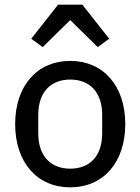

<svg xmlns="http://www.w3.org/2000/svg" viewBox="-20 -791 602 823"><path d="M229 -771 114 -625 163 -589 281 -705 399 -589 448 -625 333 -771ZM281 12C422 12 517 -94 517 -259C517 -424 422 -530 281 -530C140 -530 45 -424 45 -259C45 -94 140 12 281 12ZM281 -68C200 -68 144 -119 144 -220V-298C144 -399 200 -450 281 -450C362 -450 418 -399 418 -298V-220C418 -119 362 -68 281 -68Z"/></svg>

Font: IBM Plex Thai Looped Text
Style: Regular
Weight: 450
Designer: Mike Abbink, Paul van der Laan, Pieter van Rosmalen, Ben Mitchell, Mark Frömberg
Foundry: Bold Monday
Version: Version 1.0